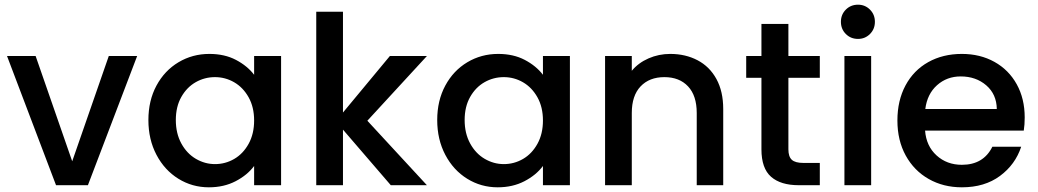

<svg xmlns="http://www.w3.org/2000/svg" viewBox="-20 -790 4428 819"><path d="M288 -102 444 -551H565L355 0H219L10 -551H132Z M613 -278Q613 -361 647.5 -425Q682 -489 741.5 -524.5Q801 -560 873 -560Q938 -560 986.5 -534.5Q1035 -509 1064 -471V-551H1179V0H1064V-82Q1035 -43 985 -17Q935 9 871 9Q800 9 741 -27.5Q682 -64 647.5 -129.5Q613 -195 613 -278ZM1064 -276Q1064 -333 1040.5 -375Q1017 -417 979 -439Q941 -461 897 -461Q853 -461 815 -439.5Q777 -418 753.5 -376.5Q730 -335 730 -278Q730 -221 753.5 -178Q777 -135 815.5 -112.5Q854 -90 897 -90Q941 -90 979 -112Q1017 -134 1040.5 -176.5Q1064 -219 1064 -276Z M1547 -275 1801 0H1647L1443 -237V0H1329V-740H1443V-310L1643 -551H1801Z M1845 -278Q1845 -361 1879.5 -425Q1914 -489 1973.5 -524.5Q2033 -560 2105 -560Q2170 -560 2218.5 -534.5Q2267 -509 2296 -471V-551H2411V0H2296V-82Q2267 -43 2217 -17Q2167 9 2103 9Q2032 9 1973 -27.5Q1914 -64 1879.5 -129.5Q1845 -195 1845 -278ZM2296 -276Q2296 -333 2272.5 -375Q2249 -417 2211 -439Q2173 -461 2129 -461Q2085 -461 2047 -439.5Q2009 -418 1985.5 -376.5Q1962 -335 1962 -278Q1962 -221 1985.5 -178Q2009 -135 2047.5 -112.5Q2086 -90 2129 -90Q2173 -90 2211 -112Q2249 -134 2272.5 -176.5Q2296 -219 2296 -276Z M2839 -560Q2904 -560 2955.5 -533Q3007 -506 3036 -453Q3065 -400 3065 -325V0H2952V-308Q2952 -382 2915 -421.5Q2878 -461 2814 -461Q2750 -461 2712.5 -421.5Q2675 -382 2675 -308V0H2561V-551H2675V-488Q2703 -522 2746.5 -541Q2790 -560 2839 -560Z M3343 -458V-153Q3343 -122 3357.5 -108.5Q3372 -95 3407 -95H3477V0H3387Q3310 0 3269 -36Q3228 -72 3228 -153V-458H3163V-551H3228V-688H3343V-551H3477V-458Z M3640 -624Q3609 -624 3588 -645Q3567 -666 3567 -697Q3567 -728 3588 -749Q3609 -770 3640 -770Q3670 -770 3691 -749Q3712 -728 3712 -697Q3712 -666 3691 -645Q3670 -624 3640 -624ZM3696 -551V0H3582V-551Z M4351 -289Q4351 -258 4347 -233H3926Q3931 -167 3975 -127Q4019 -87 4083 -87Q4175 -87 4213 -164H4336Q4311 -88 4245.5 -39.5Q4180 9 4083 9Q4004 9 3941.5 -26.5Q3879 -62 3843.5 -126.5Q3808 -191 3808 -276Q3808 -361 3842.5 -425.5Q3877 -490 3939.5 -525Q4002 -560 4083 -560Q4161 -560 4222 -526Q4283 -492 4317 -430.5Q4351 -369 4351 -289ZM4232 -325Q4231 -388 4187 -426Q4143 -464 4078 -464Q4019 -464 3977 -426.5Q3935 -389 3927 -325Z"/></svg>

Font: MSTAGE Medium
Style: Regular
Weight: 500
Designer: Ninad Kale (Devanagari), Jonny Pinhorn (Latin)
Foundry: Indian Type Foundry
Version: 4.004